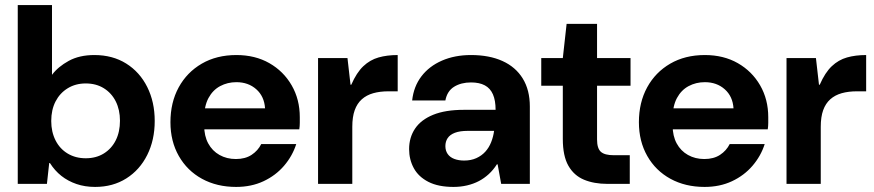

<svg xmlns="http://www.w3.org/2000/svg" viewBox="-20 -725 3445 757"><path d="M355 12Q315 12 281.5 0.5Q248 -11 222 -31.5Q196 -52 177 -82H174L165 0H50V-705H185V-430Q209 -462 251 -485Q293 -508 352 -508Q424 -508 477.5 -474.5Q531 -441 560.5 -382Q590 -323 590 -248Q590 -173 560.5 -114Q531 -55 478 -21.5Q425 12 355 12ZM318 -101Q359 -101 389.5 -120Q420 -139 436.5 -172Q453 -205 453 -249Q453 -292 436.5 -325Q420 -358 389.5 -377Q359 -396 318 -396Q278 -396 247 -377Q216 -358 199 -325Q182 -292 182 -248Q182 -205 199 -171.5Q216 -138 247 -119.5Q278 -101 318 -101Z M911 12Q835 12 776.5 -20Q718 -52 685 -110Q652 -168 652 -243Q652 -321 684.5 -380.5Q717 -440 775.5 -474Q834 -508 912 -508Q986 -508 1042 -476Q1098 -444 1130 -388.5Q1162 -333 1162 -263Q1162 -253 1162 -240.5Q1162 -228 1160 -215H748V-298H1025Q1022 -345 990.5 -373Q959 -401 912 -401Q877 -401 848 -385.5Q819 -370 802 -338.5Q785 -307 785 -259V-230Q785 -189 801 -159.5Q817 -130 845.5 -114Q874 -98 910 -98Q947 -98 972 -114.5Q997 -131 1010 -157H1148Q1133 -110 1100 -71.5Q1067 -33 1019 -10.5Q971 12 911 12Z M1234 0V-496H1350L1362 -391H1365Q1386 -439 1412.5 -464Q1439 -489 1472.5 -498.5Q1506 -508 1548 -508V-365H1512Q1478 -365 1451.5 -357.5Q1425 -350 1406.5 -333.5Q1388 -317 1378.5 -290.5Q1369 -264 1369 -225V0Z M1768 12Q1708 12 1669 -8Q1630 -28 1611.5 -62Q1593 -96 1593 -137Q1593 -183 1616.5 -218Q1640 -253 1688 -272.5Q1736 -292 1809 -292H1934Q1934 -329 1923.5 -353Q1913 -377 1891.5 -388.5Q1870 -400 1837 -400Q1798 -400 1770.5 -383Q1743 -366 1736 -329H1605Q1611 -384 1641.5 -424Q1672 -464 1722.5 -486Q1773 -508 1837 -508Q1909 -508 1961 -484.5Q2013 -461 2041 -415.5Q2069 -370 2069 -305V0H1956L1942 -77H1939Q1925 -55 1907 -38.5Q1889 -22 1868 -11Q1847 0 1821.5 6Q1796 12 1768 12ZM1810 -92Q1837 -92 1858 -101.5Q1879 -111 1893.5 -127Q1908 -143 1916.5 -164.5Q1925 -186 1928 -209H1824Q1793 -209 1773.5 -201.5Q1754 -194 1745 -180.5Q1736 -167 1736 -149Q1736 -131 1745 -118Q1754 -105 1771 -98.5Q1788 -92 1810 -92Z M2375 0Q2322 0 2282.5 -16.5Q2243 -33 2221 -71.5Q2199 -110 2199 -177V-387H2114V-496H2199L2214 -631H2334V-496H2466V-387H2334V-175Q2334 -140 2349 -126.5Q2364 -113 2400 -113H2463V0Z M2758 12Q2682 12 2623.5 -20Q2565 -52 2532 -110Q2499 -168 2499 -243Q2499 -321 2531.5 -380.5Q2564 -440 2622.5 -474Q2681 -508 2759 -508Q2833 -508 2889 -476Q2945 -444 2977 -388.5Q3009 -333 3009 -263Q3009 -253 3009 -240.5Q3009 -228 3007 -215H2595V-298H2872Q2869 -345 2837.5 -373Q2806 -401 2759 -401Q2724 -401 2695 -385.5Q2666 -370 2649 -338.5Q2632 -307 2632 -259V-230Q2632 -189 2648 -159.5Q2664 -130 2692.5 -114Q2721 -98 2757 -98Q2794 -98 2819 -114.5Q2844 -131 2857 -157H2995Q2980 -110 2947 -71.5Q2914 -33 2866 -10.5Q2818 12 2758 12Z M3081 0V-496H3197L3209 -391H3212Q3233 -439 3259.5 -464Q3286 -489 3319.5 -498.5Q3353 -508 3395 -508V-365H3359Q3325 -365 3298.5 -357.5Q3272 -350 3253.5 -333.5Q3235 -317 3225.5 -290.5Q3216 -264 3216 -225V0Z"/></svg>

Font: DM Sans 36pt
Style: Bold
Weight: 700
Version: Version 4.004;gftools[0.9.30]